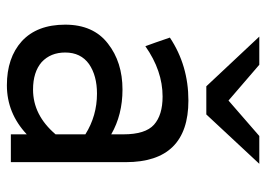

<svg xmlns="http://www.w3.org/2000/svg" viewBox="-129 -643 784 566"><g transform="rotate(90 263.0 -360.0)"><path d="M317.4 -576.2Q295.9 -576.2 234.4 -576.2Q197.3 -615.2 87.9 -732.4Q108.4 -732.4 170.9 -732.4Q197.3 -710 276.4 -641.6Q302.7 -664.1 380.9 -732.4Q401.4 -732.4 462.9 -732.4Q426.8 -693.4 317.4 -576.2ZM376 0Q376 -11.7 376 -46.9Q313.5 11.7 231.4 11.7Q150.4 11.7 101.6 -32.2Q52.7 -77.1 52.7 -160.2Q52.7 -243.2 108.4 -286.1Q163.1 -329.1 244.1 -329.1Q318.4 -329.1 376 -295.9Q376 -307.6 376 -332Q376 -396.5 347.7 -421.9Q319.3 -447.3 264.6 -447.3Q188.5 -447.3 116.2 -396.5Q107.4 -419.9 90.8 -468.8Q172.9 -523.4 276.4 -523.4Q458 -523.4 458 -338.9Q458 -225.6 458 0Q437.5 0 376 0ZM244.1 -65.4Q319.3 -65.4 376 -131.8Q376 -161.1 376 -219.7Q321.3 -253.9 255.9 -253.9Q203.1 -253.9 168.9 -230.5Q134.8 -206.1 134.8 -160.2Q134.8 -117.2 163.1 -90.8Q192.4 -65.4 244.1 -65.4Z"/></g></svg>

Font: Overpass
Style: Regular
Weight: 400
Designer: Delve Withrington, Thomas Jockin
Version: Version 3.000;DELV;Overpass; ttfautohint (v1.5)